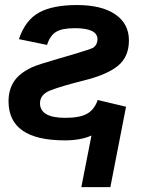

<svg xmlns="http://www.w3.org/2000/svg" viewBox="-20 -559 574 778"><path d="M490.7 -126.5 427.2 199.2H309.6L350.6 -9.8Q306.6 9.8 242.7 9.8Q14.6 9.8 14.6 -148.4Q14.6 -196.3 37.4 -230Q60.1 -263.7 111.3 -287.1Q123.5 -292.5 150.9 -301.3Q178.2 -310.1 211.9 -319.8Q245.6 -329.6 277.8 -339.1Q310.1 -348.6 332.5 -356Q355 -363.3 359.4 -366.7Q375 -379.4 375 -399.9Q375 -444.8 283.2 -444.8Q230.5 -444.8 206.5 -429.4Q182.6 -414.1 170.4 -377L56.6 -400.4Q82.5 -477.5 138.2 -508.1Q193.8 -538.6 291.5 -538.6Q392.1 -538.6 447.3 -500.7Q502.4 -462.9 502.4 -395.5Q502.4 -328.6 457.8 -292.2Q413.1 -255.9 319.8 -232.9Q273.4 -221.2 239.5 -211.2Q205.6 -201.2 184.6 -192.9Q142.1 -176.3 142.1 -140.6Q142.1 -81.5 245.1 -81.5Q303.2 -81.5 332.8 -98.1Q362.3 -114.7 376 -153.8Z"/></svg>

Font: Arimo
Style: Bold Italic
Weight: 700
Italic angle: -12°
Designer: Steve Matteson
Foundry: Monotype Imaging Inc.
Version: Version 1.33